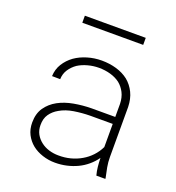

<svg xmlns="http://www.w3.org/2000/svg" viewBox="-132 -822 863 939"><g transform="rotate(20 300.0 -353.0)"><path d="M470.2 0H517.1L516.6 -5.4Q510.7 -30.8 506.1 -56.4Q501.5 -82 501.5 -108.9V-368.7Q500.5 -410.6 484.9 -442.6Q469.2 -474.6 442.9 -496.1Q416 -517.1 380.1 -527.6Q344.2 -538.1 303.7 -538.1Q265.1 -538.1 229.2 -527.3Q193.4 -516.6 165.5 -497.1Q137.2 -476.6 119.4 -448Q101.6 -419.4 100.1 -383.3L142.6 -382.8Q143.6 -411.6 158.2 -433.6Q172.9 -455.6 194.8 -470.7Q217.3 -484.9 245.6 -492.4Q273.9 -500 302.2 -500Q334.5 -500 362.8 -491.9Q391.1 -483.9 412.6 -467.8Q433.1 -451.2 445.6 -426.8Q458 -402.3 459 -369.6V-301.3H336.4Q289.6 -300.8 244.9 -292.7Q200.2 -284.7 165 -265.6Q129.4 -246.1 107.9 -214.8Q86.4 -183.6 86.4 -137.2Q86.4 -102.5 100.3 -75.4Q114.3 -48.3 137.7 -29.3Q161.1 -10.7 192.4 -0.5Q223.6 9.8 257.8 9.8Q289.1 9.8 318.1 3.2Q347.2 -3.4 373 -15.6Q398.9 -27.8 420.9 -46.4Q442.9 -64.9 459.5 -88.4Q460 -65.4 462.2 -43.5Q464.4 -21.5 470.2 0ZM261.2 -29.3Q235.8 -29.3 211.9 -36.6Q188 -43.9 169.9 -58.1Q151.4 -72.3 140.1 -92.5Q128.9 -112.8 128.9 -138.7Q128.4 -172.9 144.3 -195.8Q160.2 -218.8 186.5 -233.4Q217.3 -251.5 258.5 -258.1Q299.8 -264.6 341.3 -265.1H459V-144.5Q445.8 -117.2 425.5 -95.7Q405.3 -74.2 379.9 -59.6Q354 -44.4 324 -36.6Q293.9 -28.8 261.2 -29.3ZM466.8 -679.2V-715.8H149.9V-679.2Z"/></g></svg>

Font: Roboto Mono ExtraLight
Style: Regular
Weight: 250
Monospace: yes
Designer: Google
Version: Version 3.000